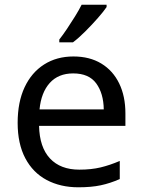

<svg xmlns="http://www.w3.org/2000/svg" viewBox="-20 -879 604 816"><path d="M292 -639Q361 -639 410.5 -609Q460 -579 486.5 -524.5Q513 -470 513 -397V-344H146Q148 -253 192.5 -205.5Q237 -158 317 -158Q368 -158 407.5 -167.5Q447 -177 489 -195V-118Q448 -100 408 -91.5Q368 -83 313 -83Q237 -83 178.5 -114Q120 -145 87.5 -206.5Q55 -268 55 -357Q55 -445 84.5 -508Q114 -571 167.5 -605Q221 -639 292 -639ZM291 -567Q228 -567 191.5 -526.5Q155 -486 148 -414H421Q420 -482 389 -524.5Q358 -567 291 -567ZM433 -849Q421 -831 396 -802.5Q371 -774 342.5 -745.5Q314 -717 290 -699H232V-711Q247 -730 264.5 -756Q282 -782 299 -809.5Q316 -837 327 -859H433Z"/></svg>

Font: Noto Sans Telugu UI
Style: Regular
Weight: 400
Designer: Jelle Bosma - Monotype Design Team
Foundry: Monotype Imaging Inc.
Version: Version 2.005; ttfautohint (v1.8.4.7-5d5b)